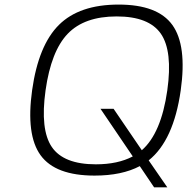

<svg xmlns="http://www.w3.org/2000/svg" viewBox="-20 -740 824 831"><path d="M762.2 -349.1Q731.4 -131.8 623.5 -45.9L704.1 70.8H647L585 -21Q507.3 20 389.2 20Q219.7 20 155.8 -67.9Q91.8 -155.8 119.1 -350.1Q146.5 -544.4 235.1 -632.3Q323.7 -720.2 493.2 -720.2Q662.6 -720.2 726.1 -631.8Q789.6 -543.5 762.2 -349.1ZM177.2 -349.1Q153.3 -178.7 204.3 -103.8Q255.4 -28.8 395 -28.8Q489.7 -28.8 554.7 -63L415 -269H471.7L593.8 -89.8Q677.7 -163.1 704.1 -349.1Q728 -519 676.3 -594Q624.5 -668.9 484.9 -668.9Q345.2 -668.9 273.2 -594Q201.2 -519 177.2 -349.1Z"/></svg>

Font: Fivo Sans Light
Style: Regular
Weight: 300
Designer: Alexander Slobzheninov
Foundry: Alexander Slobzheninov
Version: 1.0